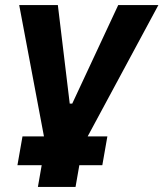

<svg xmlns="http://www.w3.org/2000/svg" viewBox="-20 -540 647 760"><path d="M154 0H69L49 114H145L130 200H279L294 114H385L405 0H327L607 -520H448L266 -130H256L209 -520H56Z"/></svg>

Font: Fixel Display
Style: Bold Italic
Weight: 700
Italic angle: -10°
Designer: AlfaBravo + MacPaw
Foundry: Kyrylo Tkachov, Marchela Mozhyna, Serhii Makarenko, Maria Weinstein, Zakhar Kryvoshyya
Version: Version 1.210;Glyphs 3.2 (3217)